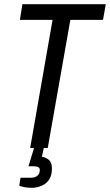

<svg xmlns="http://www.w3.org/2000/svg" viewBox="-20 -707 525 917"><path d="M124 0 231 -612H75L87 -687H485L472 -612H316L208 0ZM135 190Q116 190 100 187.5Q84 185 72 180L78 142H126Q147 142 158.5 132.5Q170 123 170 105Q170 94 161.5 90.5Q153 87 139 87H116L148 -18H193L180 42Q196 43 212 55.5Q228 68 228 98Q228 127 217.5 145.5Q207 164 191.5 173.5Q176 183 160.5 186.5Q145 190 135 190Z"/></svg>

Font: Archivo ExtraCondensed
Style: Italic
Weight: 400
Width: 2
Italic angle: -10°
Designer: Hector Gatti
Foundry: Omnibus-Type
Version: Version 2.001